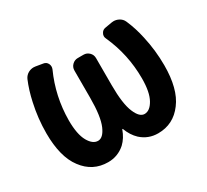

<svg xmlns="http://www.w3.org/2000/svg" viewBox="-147 -986 1295 1202"><g transform="rotate(-30 500.0 -385.0)"><path d="M681.6 -10.7Q610.4 -10.7 558.6 -57.6Q522.5 -91.8 502.9 -144.5Q502 -146.5 500.5 -146.5Q499 -146.5 498 -144.5Q479.5 -91.8 443.4 -57.6Q390.6 -10.7 320.3 -10.7Q209 -10.7 141.6 -101.6Q107.4 -146.5 90.8 -211.9Q74.2 -276.4 74.2 -360.4Q74.2 -467.8 97.7 -573.2Q114.3 -650.4 141.6 -714.8Q152.3 -738.3 174.8 -750Q192.4 -758.8 210.9 -758.8Q216.8 -758.8 223.6 -757.8L276.4 -749Q296.9 -746.1 306.6 -727.5Q311.5 -717.8 311.5 -707Q311.5 -698.2 307.6 -688.5Q237.3 -533.2 236.3 -360.4Q236.3 -259.8 265.6 -208Q293.9 -158.2 332 -158.2Q369.1 -158.2 395.5 -218.8Q422.9 -282.2 422.9 -417V-613.3Q422.9 -637.7 439.9 -654.3Q457 -670.9 480.5 -670.9H521.5Q544.9 -670.9 562 -654.3Q579.1 -637.7 579.1 -613.3V-417Q579.1 -282.2 606.4 -218.8Q631.8 -158.2 668 -158.2Q707 -158.2 735.4 -209Q764.6 -260.7 764.6 -360.4Q764.6 -533.2 694.3 -688.5Q689.5 -698.2 689.5 -707Q689.5 -717.8 695.3 -727.5Q705.1 -746.1 725.6 -749L776.4 -757.8Q783.2 -758.8 789.1 -758.8Q807.6 -758.8 825.2 -750Q848.6 -738.3 858.4 -714.8Q886.7 -650.4 903.3 -573.2Q926.8 -467.8 926.8 -360.4Q926.8 -276.4 910.2 -211.9Q893.6 -146.5 859.4 -101.6Q792 -10.7 681.6 -10.7Z"/></g></svg>

Font: Rounded Mgen+ 1mn bold
Style: Bold
Weight: 700
Designer: [Source Han Sans]
Ryoko NISHIZUKA  (kana & ideographs); Paul D. Hunt (Latin, Greek & Cyrillic); Wenlong ZHANG  (bopomofo
Version: Version 1.059.20150602